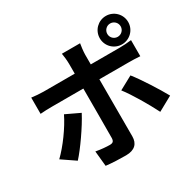

<svg xmlns="http://www.w3.org/2000/svg" viewBox="-191 -1081 1382 1354"><g transform="rotate(-30 500.0 -404.5)"><path d="M775.3 -749.8C775.3 -779.9 799.5 -804.3 829.6 -804.3C859.7 -804.3 884.1 -779.9 884.1 -749.8C884.1 -719.8 859.7 -695.6 829.6 -695.6C799.5 -695.6 775.3 -719.8 775.3 -749.8ZM714.1 -749.8C714.1 -685.8 765.6 -634.4 829.6 -634.4C893.6 -634.4 945.3 -685.8 945.3 -749.8C945.3 -813.9 893.6 -865.5 829.6 -865.5C765.6 -865.5 714.1 -813.9 714.1 -749.8ZM576.4 -789.4H428.2C432 -772 436.6 -728.3 436.6 -702.5C436.6 -641.9 436.6 -534.5 436.6 -499.9C436.6 -452.7 436.6 -136.4 435.8 -98.9C435 -72.7 425.1 -63.4 399.5 -63.4C374.6 -63.4 330.7 -66.6 288 -74.6L300.2 49.3C350.7 55.4 409.1 57.6 462.7 57.6C533.8 57.6 567.2 21.7 567.2 -36.2C567.2 -120.2 567.2 -418.7 567.2 -499.9C567.2 -557.6 567.2 -642.2 567.2 -701.7C567.2 -726.7 573.6 -775.4 576.4 -789.4ZM86.3 -629.6V-497.4C114.4 -500.2 152.7 -501.2 182.9 -501.2C248.5 -501.2 729.6 -501.2 801 -501.2C828.2 -501.2 867.2 -500.4 898.5 -497.9V-628.8C871.6 -625 828.4 -622.5 800 -622.5C728.8 -622.5 243.6 -622.5 182.7 -622.5C151.5 -622.5 116.2 -625.8 86.3 -629.6ZM341.2 -358.6 227.6 -412.4C186.7 -327.6 106.7 -217.5 39.9 -153.9L148.4 -80C202.8 -139.1 295.2 -270.2 341.2 -358.6ZM770.6 -415.4 661.7 -356.2C710.1 -294.5 781.3 -173.5 824.4 -87.7L941.7 -152.3C901.7 -225.1 821.9 -351.4 770.6 -415.4Z"/></g></svg>

Font: Source Han Sans JP VF
Style: Regular
Weight: 250
Designer: Ryoko NISHIZUKA 西塚涼子 (kana, bopomofo & ideographs); Paul D. Hunt (Latin, Greek & Cyrillic); Sandoll Communications 산돌커뮤니
Foundry: Adobe
Version: Version 2.004;hotconv 1.0.118;makeotfexe 2.5.65603